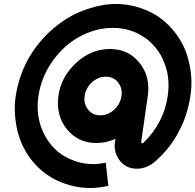

<svg xmlns="http://www.w3.org/2000/svg" viewBox="-20 -734 981 964"><path d="M562 -714Q519 -714 476 -704.5Q433 -695 390 -678Q347 -661 307.5 -635.5Q268 -610 233 -578Q198 -546 169 -509Q140 -472 117 -429Q73 -345 59 -252Q52 -206 55 -162Q58 -118 68 -75Q79 -32 97.5 5Q116 42 142 74Q168 106 200.5 131.5Q233 157 270 174Q308 191 349 200.5Q390 210 433 210Q456 210 478.5 207Q501 204 524 199L511 83Q495 86 480 88Q465 90 450 90Q406 90 367 78Q328 66 293 44Q276 33 261.5 19.5Q247 6 234 -10Q221 -26 210.5 -44Q200 -62 192 -81Q176 -120 171 -163Q166 -206 173 -252Q180 -299 197 -341.5Q214 -384 241 -423Q268 -462 302 -494Q336 -526 376 -548Q459 -594 546 -594Q590 -594 629 -582.5Q668 -571 702 -548Q719 -538 733 -524.5Q747 -511 759 -497Q773 -481 784 -462.5Q795 -444 803 -423Q836 -346 822 -252Q803 -117 700 -17Q698 -15 695 -15Q692 -15 690 -17Q689 -18 689 -22L722 -252Q736 -350 680 -419Q625 -488 531 -488Q438 -488 363 -419Q286 -348 273 -252Q260 -155 316 -85Q372 -16 464 -16Q514 -16 560 -37L557 -22Q550 33 582 73Q614 113 667 113Q718 113 761 75Q797 43 826.5 6Q856 -31 878 -74Q901 -117 915 -161.5Q929 -206 936 -252Q943 -298 940.5 -342Q938 -386 927 -429Q917 -472 898 -509Q879 -546 853 -578Q827 -610 795 -635.5Q763 -661 725 -678Q688 -695 647 -704.5Q606 -714 562 -714ZM511 -349Q550 -349 572 -321Q596 -291 590 -252Q584 -211 553 -183Q522 -155 484 -155Q445 -155 423 -183Q399 -213 405 -252Q411 -293 442 -321Q473 -349 511 -349Z"/></svg>

Font: Unageo
Style: Black-Italic
Weight: 900
Designer: Richard Sepsi
Foundry: Richard Sepsi
Version: Version 2.000